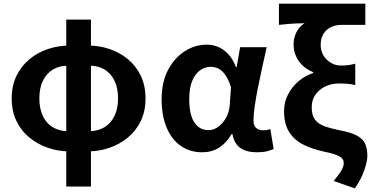

<svg xmlns="http://www.w3.org/2000/svg" viewBox="-20 -818 2043 1049"><path d="M358 9Q298 9 241.5 -10.5Q185 -30 140.5 -66.5Q96 -103 70 -156.5Q44 -210 44 -280Q44 -350 70 -403.5Q96 -457 140.5 -494Q185 -531 241.5 -550Q298 -569 358 -569L349 -459Q304 -459 269 -438Q234 -417 214.5 -377Q195 -337 195 -280Q195 -224 214.5 -183.5Q234 -143 269 -122.5Q304 -102 349 -101ZM462 9 470 -101Q515 -102 550 -122.5Q585 -143 605 -183.5Q625 -224 625 -280Q625 -337 605.5 -377Q586 -417 551.5 -438Q517 -459 470 -459L462 -569Q523 -569 579 -550Q635 -531 679.5 -494Q724 -457 749.5 -403.5Q775 -350 775 -280Q775 -210 749 -156.5Q723 -103 678.5 -66.5Q634 -30 578 -10.5Q522 9 462 9ZM342 201V-711H477V201Z M1085 14Q1019 14 969 -20Q919 -54 891 -119.5Q863 -185 863 -276Q863 -369 898 -435.5Q933 -502 989 -538Q1045 -574 1110 -574Q1143 -574 1172.5 -561.5Q1202 -549 1227 -522.5Q1252 -496 1269 -452H1273L1292 -560H1437Q1426 -510 1413.5 -454Q1401 -398 1390 -343Q1379 -288 1372 -240.5Q1365 -193 1365 -159Q1365 -130 1380.5 -118Q1396 -106 1419 -106Q1428 -106 1437.5 -107.5Q1447 -109 1457 -113L1475 -4Q1461 3 1438.5 8.5Q1416 14 1384 14Q1328 14 1294 -9Q1260 -32 1250 -85H1245Q1187 14 1085 14ZM1119 -107Q1148 -107 1173 -125.5Q1198 -144 1215 -174.5Q1232 -205 1235 -242L1242 -341Q1233 -371 1221 -392.5Q1209 -414 1195 -427.5Q1181 -441 1165 -447Q1149 -453 1131 -453Q1101 -453 1074 -434.5Q1047 -416 1030.5 -377Q1014 -338 1014 -277Q1014 -191 1042 -149Q1070 -107 1119 -107Z M1919 211 1803 171Q1821 149 1833 132.5Q1845 116 1851.5 101.5Q1858 87 1858 72Q1858 57 1848 46.5Q1838 36 1813.5 27Q1789 18 1744 9Q1686 -4 1638 -27.5Q1590 -51 1561 -95Q1532 -139 1532 -210Q1532 -260 1554 -302.5Q1576 -345 1612 -375Q1648 -405 1691 -419V-424Q1642 -443 1613 -483.5Q1584 -524 1584 -577Q1584 -611 1599.5 -642Q1615 -673 1644 -691Q1621 -691 1601 -690Q1581 -689 1558.5 -687.5Q1536 -686 1504 -682V-798H1976V-682H1844Q1812 -682 1786.5 -669Q1761 -656 1746.5 -631.5Q1732 -607 1732 -572Q1732 -550 1740 -530Q1748 -510 1763 -494.5Q1778 -479 1798 -469.5Q1818 -460 1841 -460Q1865 -460 1881.5 -462Q1898 -464 1921 -470V-353Q1897 -359 1876 -360.5Q1855 -362 1833 -362Q1792 -362 1758 -346Q1724 -330 1703.5 -301Q1683 -272 1683 -232Q1683 -189 1700.5 -165Q1718 -141 1752.5 -128.5Q1787 -116 1837 -106Q1896 -95 1928.5 -78Q1961 -61 1974 -34.5Q1987 -8 1987 34Q1987 62 1971 110Q1955 158 1919 211Z"/></svg>

Font: Farlight84_Sys_V01
Style: Bold
Weight: 700
Designer: Monotype Design Team, Nadine Chahine and Nizar Qandah
Foundry: Monotype Imaging Inc.
Version: Version 2.004;October 31, 2024;FontCreator 14.0.0.2814 64-bi